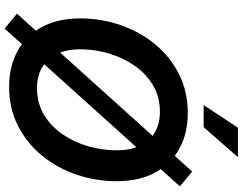

<svg xmlns="http://www.w3.org/2000/svg" viewBox="-126 -862 1017 804"><g transform="rotate(90 382.0 -459.5)"><path d="M343.3 10.3Q257.3 10.3 192.9 -25.1Q128.4 -60.5 92.5 -127.2Q56.6 -193.8 56.6 -287.1Q56.6 -375 84.5 -456.1Q112.3 -537.1 164.6 -600.6Q216.8 -664.1 289.8 -700.9Q362.8 -737.8 452.6 -737.8Q538.1 -737.8 602.3 -702.4Q666.5 -667 702.4 -600.6Q738.3 -534.2 738.3 -440.4Q738.3 -352.1 710.4 -271Q682.6 -189.9 630.6 -126.7Q578.6 -63.5 505.9 -26.6Q433.1 10.3 343.3 10.3ZM348.1 -106.4Q411.1 -106.4 459.7 -135.5Q508.3 -164.6 541.5 -212.9Q574.7 -261.2 591.8 -320.3Q608.9 -379.4 608.9 -439.9Q608.9 -499 588.9 -539.6Q568.8 -580.1 532.7 -600.6Q496.6 -621.1 447.8 -621.1Q384.8 -621.1 336.2 -592Q287.6 -563 254.2 -514.4Q220.7 -465.8 203.4 -407Q186 -348.1 186 -288.1Q186 -228.5 206.3 -188.2Q226.6 -147.9 262.9 -127.2Q299.3 -106.4 348.1 -106.4ZM99.1 29.3 36.6 -22.5 697.8 -756.3 759.8 -704.6ZM419.4 -804.2 514.2 -947.8H637.7L511.7 -804.2Z"/></g></svg>

Font: Inter 18pt SemiBold
Style: Italic
Weight: 600
Italic angle: -9.3988°
Designer: Rasmus Andersson
Foundry: rsms
Version: Version 4.001;git-66647c0bb